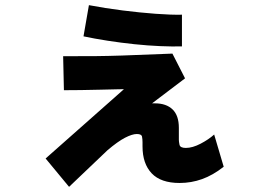

<svg xmlns="http://www.w3.org/2000/svg" viewBox="-20 -653 1040 745"><path d="M686 -473Q650 -472 602 -474Q554 -476 501.5 -481.5Q449 -487 397.5 -495Q346 -503 304 -512L325 -633Q388 -621 455.5 -612.5Q523 -604 584 -599.5Q645 -595 686 -596ZM248 72 157 -38 461 -307Q459 -307 433 -306.5Q407 -306 369.5 -305Q332 -304 293.5 -303.5Q255 -303 228 -303L225 -435Q350 -434 453 -437.5Q556 -441 649 -445L698 -349L570 -252Q576 -252 581 -252Q625 -252 649.5 -228.5Q674 -205 674 -157V-110Q674 -104 676.5 -91.5Q679 -79 701 -79Q727 -79 758.5 -95.5Q790 -112 811 -131L848 -6Q806 27 764 42Q722 57 677 57Q604 57 568.5 19.5Q533 -18 533 -85V-101Q533 -113 531 -123Q529 -133 511 -133Q493 -133 465 -118.5Q437 -104 397 -70Z"/></svg>

Font: Murecho Black
Style: Regular
Weight: 900
Designer: Neil Summerour
Foundry: Positype
Version: Version 1.010; ttfautohint (v1.8.3)